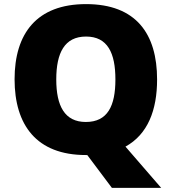

<svg xmlns="http://www.w3.org/2000/svg" viewBox="-20 -745 837 935"><path d="M745 -358C745 -580 643 -725 399 -725C158 -725 51 -581 51 -359C51 -136 158 10 398 10H405L525 170H765L591 -31C700 -91 745 -209 745 -358ZM254 -358C254 -487 294 -567 399 -567C504 -567 542 -487 542 -358C542 -229 504 -151 398 -151C295 -151 254 -229 254 -358Z"/></svg>

Font: Noto Sans Gurmukhi Black
Style: Regular
Weight: 900
Designer: Jelle Bosma - Monotype Design Team
Foundry: Monotype Imaging Inc.
Version: Version 2.004